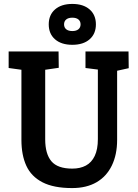

<svg xmlns="http://www.w3.org/2000/svg" viewBox="-20 -953 703 977"><path d="M347 4Q253 4 196 -25.5Q139 -55 114 -109.5Q89 -164 89 -241V-598L24 -607V-691H278L279 -608L210 -598V-244Q210 -170 241.5 -132.5Q273 -95 348 -95Q388 -95 417 -110.5Q446 -126 462 -159.5Q478 -193 478 -245V-599L415 -607V-691H634L635 -606L576 -593V-241Q576 -166 549 -110.5Q522 -55 471 -25.5Q420 4 347 4ZM228 -829Q228 -877 260 -905Q292 -933 348 -933Q404 -933 436 -905Q468 -877 468 -829Q468 -781 436 -753Q404 -725 348 -725Q292 -725 260 -753Q228 -781 228 -829ZM306 -829Q306 -813 317 -804Q328 -795 348 -795Q368 -795 379 -804Q390 -813 390 -829Q390 -845 379 -854Q368 -863 348 -863Q328 -863 317 -854Q306 -845 306 -829Z"/></svg>

Font: Kreon SemiBold
Style: Regular
Weight: 600
Designer: Julia Petretta
Foundry: Julia Petretta and Eli Heuer
Version: Version 2.002